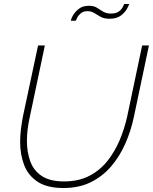

<svg xmlns="http://www.w3.org/2000/svg" viewBox="-20 -938 767 963"><path d="M298 5Q216 5 168.5 -26.5Q121 -58 101 -110.5Q81 -163 81 -226Q81 -258 85 -290Q89 -322 95 -354L171 -710H205L130 -354Q123 -323 119 -292.5Q115 -262 115 -232Q115 -175 132 -128.5Q149 -82 190 -55Q231 -28 301 -28Q374 -28 428 -56Q482 -84 519.5 -131.5Q557 -179 581 -237Q605 -295 618 -354L693 -710H727L652 -354Q637 -282 608.5 -217.5Q580 -153 537 -103Q494 -53 435 -24Q376 5 298 5ZM530 -844Q502 -844 485 -853.5Q468 -863 453 -872.5Q438 -882 419 -882Q398 -882 385.5 -871.5Q373 -861 367 -849Q361 -837 360 -834H335Q335 -839 344 -857Q353 -875 373 -892Q393 -909 426 -909Q451 -909 466.5 -899Q482 -889 497.5 -879.5Q513 -870 537 -870Q563 -870 577 -881Q591 -892 596.5 -904Q602 -916 603 -918H628Q627 -913 617.5 -895Q608 -877 587 -860.5Q566 -844 530 -844Z"/></svg>

Font: Raleway ExtraLight
Style: Italic
Weight: 200
Italic angle: -12°
Designer: Matt McInerney, Pablo Impallari, Rodrigo Fuenzalida
Foundry: Matt McInerney, Pablo Impallari, Rodrigo Fuenzalida
Version: Version 4.026